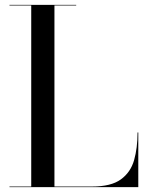

<svg xmlns="http://www.w3.org/2000/svg" viewBox="-20 -770 610 790"><path d="M549 0H19V-2.5H108.5V-747.5H19V-750H293.5V-747.5H204V-2.5H358.5Q437 -2.5 477.2 -31.8Q517.5 -61 531.8 -111.2Q546 -161.5 546 -225H549Z"/></svg>

Font: Bodoni* 72pt
Style: Regular
Weight: 400
Version: Version 2.3